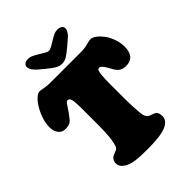

<svg xmlns="http://www.w3.org/2000/svg" viewBox="-257 -1051 1206 1206"><g transform="rotate(-45 346.0 -448.5)"><path d="M398.9 -887.2Q430.2 -905.8 442.4 -910.4Q454.6 -915 468.3 -915Q486.8 -915 498.8 -907Q510.7 -898.9 510.7 -885.7Q510.7 -864.3 486.8 -838.4L440.9 -798.8Q401.9 -765.6 382.1 -753.7Q362.3 -741.7 338.4 -741.7Q316.9 -741.7 297.4 -752.7Q277.8 -763.7 246.1 -789.6L198.2 -829.6Q187.5 -841.3 182.1 -847.7Q176.8 -854 171.6 -864.5Q166.5 -875 166.5 -885.7Q166.5 -898.9 178.5 -907Q190.4 -915 208.5 -915Q222.2 -915 234.4 -910.4Q246.6 -905.8 277.8 -887.2Q282.7 -884.3 292 -878.7Q301.3 -873 305.7 -870.6Q310.1 -868.2 316.4 -864.7Q322.8 -861.3 327.9 -859.6Q333 -857.9 338.4 -857.4Q343.8 -857.9 348.9 -859.6Q354 -861.3 360.4 -864.7Q366.7 -868.2 371.1 -870.6Q375.5 -873 384.8 -878.7Q394 -884.3 398.9 -887.2ZM227.1 -315.4V-430.7Q227.1 -485.8 224.9 -512.5Q222.7 -539.1 215.3 -547.9Q208.5 -557.1 199.2 -555.9Q189.9 -554.7 182.6 -543Q150.9 -493.2 124.5 -461.4Q112.3 -446.8 98.4 -441.7Q84.5 -436.5 64.5 -436.5Q33.2 -436.5 16.6 -459.2Q0 -481.9 0 -516.1Q0 -561 20.5 -609.9Q41 -658.7 68.1 -689.2Q95.2 -719.7 116.2 -719.7Q127 -719.7 148.7 -714.8Q170.4 -710 202.1 -710H473.1Q507.3 -710 533.9 -717.5Q560.5 -725.1 573.7 -725.1Q589.4 -725.1 609.9 -710Q630.4 -694.8 648.7 -670.7Q667 -646.5 679.7 -611.3Q692.4 -576.2 692.4 -540.5Q692.4 -447.3 611.8 -447.3Q573.2 -447.3 550.8 -475.6Q542 -486.8 528.8 -512.2Q515.6 -537.6 502 -551.3Q487.3 -565.4 475.6 -557.1Q460.9 -546.4 460.9 -437V-307.1Q460.9 -243.2 467.3 -174.8Q470.2 -140.6 488.3 -127.9Q495.1 -123 511.7 -117.4Q528.3 -111.8 534.2 -107.9Q551.8 -96.7 551.8 -63.5Q551.8 -22.5 500.5 -2Q453.1 17.6 339.8 17.6Q269 17.6 231.2 12Q193.4 6.3 168.9 -8.3Q133.8 -29.3 133.8 -62Q133.8 -81.5 148.9 -97.7Q155.8 -105 175 -111.6Q194.3 -118.2 201.7 -125Q209.5 -132.3 215.8 -160.6Q227.1 -210.4 227.1 -315.4Z"/></g></svg>

Font: Cooper* Black
Style: Regular
Weight: 900
Designer: Owen Earl
Foundry: indestructible type*
Version: Version 0.001